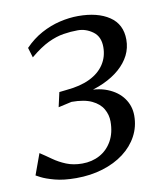

<svg xmlns="http://www.w3.org/2000/svg" viewBox="-70 -626 600 693"><g transform="rotate(-10 230.5 -279.5)"><path d="M154.5 8Q108 8 76 -0.8Q44 -9.5 27.5 -18.2Q11 -27 11 -27L39 -104Q59 -91 80 -76Q101 -61 126.8 -50.5Q152.5 -40 185 -40Q221 -40 249.5 -55.5Q278 -71 294.8 -100.8Q311.5 -130.5 311.5 -172Q311.5 -196.5 299.2 -218Q287 -239.5 259.2 -252.8Q231.5 -266 185 -266L136 -255L148 -308.5L174.5 -311.5Q226 -316 261 -333Q296 -350 314.2 -377.8Q332.5 -405.5 332.5 -441Q332.5 -479.5 307 -498Q281.5 -516.5 252 -516.5Q226 -516.5 199.2 -512.2Q172.5 -508 142.5 -493.8Q112.5 -479.5 75.5 -448.5L64.5 -485Q93 -514.5 126.2 -532.5Q159.5 -550.5 194.5 -558.8Q229.5 -567 262 -567Q333.5 -567 376.2 -538.2Q419 -509.5 419 -453Q419 -422.5 405.8 -396.2Q392.5 -370 368 -348.5Q343.5 -327 309 -311.2Q274.5 -295.5 232.5 -286.5L230.5 -295.5Q283.5 -300 321.2 -285Q359 -270 379.2 -241.8Q399.5 -213.5 399.5 -178Q399.5 -137.5 381.2 -103.5Q363 -69.5 330 -44.5Q297 -19.5 252.2 -5.8Q207.5 8 154.5 8Z"/></g></svg>

Font: Merriweather 7pt Light
Style: Italic
Weight: 300
Italic angle: -7.8°
Designer: Eben Sorkin
Foundry: Eben Sorkin
Version: Version 2.200;gftools[0.9.31]